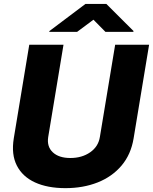

<svg xmlns="http://www.w3.org/2000/svg" viewBox="-20 -957 786 986"><path d="M571.4 -727.3H745.7L666.2 -246.8Q652.7 -164.1 604.4 -106.9Q556.1 -49.7 481.7 -20.2Q407.3 9.2 316.1 9.2Q224.1 9.2 159.8 -20.2Q95.5 -49.7 66.4 -106.9Q37.3 -164.1 50.8 -246.8L130.3 -727.3H306.1L227.6 -253.6Q219.8 -204.2 251.1 -174.9Q282.3 -145.6 341.3 -145.6Q400.9 -145.6 443 -174.9Q485.1 -204.2 492.9 -253.6ZM375.9 -793.3 459.9 -855.8 521.5 -793.3H664.7L665.7 -797.6L526.1 -936.8H418.8L233.9 -797.6L232.8 -793.3Z"/></svg>

Font: Inter UI Extra Bold
Style: Italic
Weight: 800
Italic angle: 9.39999°
Designer: Rasmus Andersson
Foundry: rsms
Version: 3.2;8d6f07862